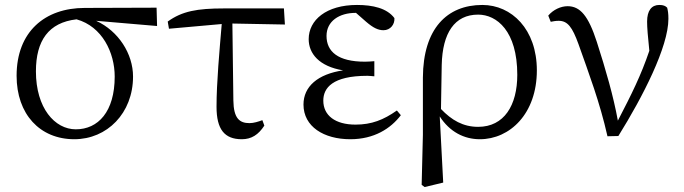

<svg xmlns="http://www.w3.org/2000/svg" viewBox="-20 -548 2762 775"><path d="M286 -26C201 -26 125 -112 125 -260C125 -384 176 -457 289 -470C393 -441 443 -335 443 -239C443 -97 376 -26 286 -26ZM614 -443 612 -517 322 -516C161 -516 47 -420 47 -242C47 -87 141 14 280 14C412 14 517 -91 517 -239C517 -331 458 -423 368 -464Z M918 -453 1130 -449 1126 -514H884C776 -514 715 -503 657 -461L662 -432L875 -451C866 -344 854 -215 854 -117C854 -26 886 14 956 14C995 14 1023 -4 1047 -41L1039 -63C1023 -57 1004 -51 987 -51C947 -51 923 -70 922 -142Z M1582 -102C1528 -64 1480 -45 1415 -45C1333 -45 1285 -82 1285 -142C1285 -193 1322 -242 1463 -242C1469 -242 1479 -241 1491 -240V-301C1480 -300 1462 -299 1453 -299C1344 -299 1298 -340 1298 -403C1298 -463 1350 -496 1415 -496H1417L1458 -460C1486 -436 1506 -426 1528 -426C1556 -426 1574 -450 1572 -475C1542 -515 1485 -528 1421 -528C1297 -528 1226 -467 1226 -390C1226 -332 1268 -280 1365 -264C1263 -249 1205 -199 1205 -126C1205 -37 1287 14 1394 14C1490 14 1557 -29 1598 -83Z M1763 -286C1766 -415 1815 -489 1910 -489C1985 -489 2068 -423 2068 -246C2068 -123 2015 -36 1910 -36C1849 -36 1803 -63 1760 -108ZM1687 -4 1682 198 1694 207 1769 189 1755 -78C1795 -16 1853 14 1917 14C2038 14 2147 -89 2147 -264C2147 -430 2045 -528 1927 -528C1784 -528 1688 -432 1687 -235Z M2203 -460C2213 -462 2223 -464 2235 -464C2271 -464 2290 -439 2315 -370C2357 -251 2401 -136 2432 2L2476 1C2575 -158 2678 -359 2678 -472C2678 -494 2676 -505 2673 -517C2666 -524 2658 -528 2641 -528C2610 -528 2592 -505 2592 -461C2592 -436 2595 -402 2601 -343C2567 -243 2530 -169 2474 -61C2456 -160 2425 -267 2389 -379C2355 -484 2322 -523 2271 -523C2244 -523 2213 -509 2193 -485Z"/></svg>

Font: Noto Serif CJK JP
Style: Regular
Weight: 400
Designer: Ryoko NISHIZUKA 西塚涼子 (kana & ideographs); Frank Grießhammer (Latin, Greek & Cyrillic); Wenlong ZHANG 张文龙 (bopomofo); San
Foundry: Adobe Systems Incorporated
Version: Version 1.000;PS 1;hotconv 16.6.53;makeotf.lib2.5.65590